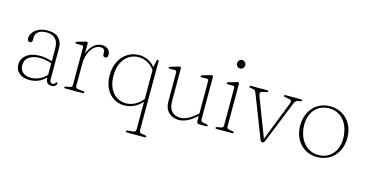

<svg xmlns="http://www.w3.org/2000/svg" viewBox="-86 -1052 3237 1693"><g transform="rotate(15 1532.0 -205.5)"><path d="M53 -99Q53 -151 97.8 -185.8Q142.5 -220.5 220 -220.5Q250.5 -220.5 278.8 -215Q307 -209.5 331 -201.5V-319Q331 -376 302.8 -405.5Q274.5 -435 222.5 -435Q171 -435 146.5 -414Q122 -393 122 -365.5V-338.5Q122 -313.5 98.5 -313.5Q88.5 -313.5 82.5 -321.5Q76.5 -329.5 76.5 -342Q76.5 -371 95 -396.5Q113.5 -422 148 -437.8Q182.5 -453.5 229.5 -453.5Q294.5 -453.5 328.5 -419.8Q362.5 -386 362.5 -329V-46.5Q362.5 -11 388 -11Q398.5 -11 404.2 -15.5Q410 -20 413 -26Q418.5 -33.5 422.5 -33.5Q429.5 -33.5 429.5 -24.5Q429.5 -12 417.2 -1.2Q405 9.5 384.5 9.5Q331 9.5 331 -47.5V-53Q269.5 10 182 10Q124 10 88.5 -18.5Q53 -47 53 -99ZM88 -102.5Q88 -58.5 116.2 -35.2Q144.5 -12 188 -12Q227.5 -12 264.5 -28.5Q301.5 -45 331 -77V-182.5Q307 -190.5 280.2 -196.2Q253.5 -202 223 -202Q159.5 -202 123.8 -175.2Q88 -148.5 88 -102.5Z M596 -433V-341Q614 -395.5 648.8 -424.5Q683.5 -453.5 721.5 -453.5Q758 -453.5 779 -434Q800 -414.5 800 -384.5Q800 -355 777 -355Q754.5 -355 754.5 -382.5V-395Q754.5 -432 714.5 -432Q686 -432 658.8 -410Q631.5 -388 613.8 -345.5Q596 -303 596 -241V-45.5Q596 -25 619 -22.5L665.5 -18Q679 -16 679 -8Q679 0 667 0H509Q497 0 497 -8Q497 -15.5 510.5 -18L541.5 -22.5Q565 -26.5 565 -45.5V-390Q565 -406.5 549.5 -406.5H502Q490 -406.5 490 -414Q490 -421 502 -424.5L561.5 -442Q569 -444.5 574.2 -446Q579.5 -447.5 583 -447.5Q596 -447.5 596 -433Z M1134.5 234.5Q1122 234.5 1122 226Q1122 218 1135.5 216.5L1184 211.5Q1209 209 1209 187V-66.5Q1177.5 -30.5 1135.8 -10.2Q1094 10 1048 10Q991.5 10 948.2 -18.2Q905 -46.5 880.2 -97Q855.5 -147.5 855.5 -213.5Q855.5 -287.5 883.5 -341.5Q911.5 -395.5 958.5 -424.5Q1005.5 -453.5 1063 -453.5Q1108 -453.5 1146 -434.2Q1184 -415 1209 -382.5L1222 -444.5Q1223.5 -454.5 1231.5 -454.5Q1240.5 -454.5 1240.5 -442L1240 187.5Q1240 208 1263.5 211.5L1294 216.5Q1307.5 219 1307.5 226.5Q1307.5 234.5 1295.5 234.5ZM889.5 -221.5Q889.5 -123.5 936.8 -67.8Q984 -12 1058 -12Q1101.5 -12 1140 -33Q1178.5 -54 1209 -92V-355.5Q1182.5 -393 1144.8 -413.5Q1107 -434 1062 -434Q1013.5 -434 974.5 -408.8Q935.5 -383.5 912.5 -335.8Q889.5 -288 889.5 -221.5Z M1415.5 -124.5V-389.5Q1415.5 -406.5 1400 -406.5H1352.5Q1340.5 -406.5 1340.5 -414Q1340.5 -420.5 1352 -424L1412 -442Q1419.5 -444.5 1425 -446Q1430.5 -447.5 1434 -447.5Q1446.5 -447.5 1446.5 -433V-131.5Q1446.5 -72 1476.2 -42.2Q1506 -12.5 1553 -12.5Q1584 -12.5 1619.5 -29.5Q1655 -46.5 1696.5 -84L1707.5 -93.5V-389.5Q1707.5 -406.5 1692.5 -406.5H1645Q1633 -406.5 1633 -414Q1633 -420.5 1644.5 -424L1704.5 -442Q1712 -444.5 1717.2 -446Q1722.5 -447.5 1726 -447.5Q1739 -447.5 1739 -433V-45.5Q1739 -26.5 1762 -22.5L1792.5 -18Q1805.5 -15.5 1805.5 -8Q1805.5 0 1793.5 0H1733.5Q1718.5 0 1713 -5.8Q1707.5 -11.5 1707.5 -29V-71L1706.5 -70Q1661 -28.5 1621.8 -9.5Q1582.5 9.5 1544 9.5Q1488 9.5 1451.8 -25.8Q1415.5 -61 1415.5 -124.5Z M1950 -569Q1934.5 -569 1924 -580.2Q1913.5 -591.5 1913.5 -607.5Q1913.5 -624 1924.2 -635.2Q1935 -646.5 1950 -646.5Q1966.5 -646.5 1977.2 -635Q1988 -623.5 1988 -608Q1988 -591.5 1977 -580.2Q1966 -569 1950 -569ZM1976.5 -433V-45.5Q1976.5 -26.5 1999.5 -22.5L2029.5 -18Q2043 -15.5 2043 -8Q2043 0 2031 0H1889Q1877.5 0 1877.5 -8Q1877.5 -15 1890 -17.5L1922 -22.5Q1945 -26.5 1945 -45.5V-390Q1945 -406.5 1930 -406.5H1882Q1870.5 -406.5 1870.5 -414Q1870.5 -421 1882 -424.5L1942 -442Q1949.5 -444.5 1954.8 -446Q1960 -447.5 1963.5 -447.5Q1976.5 -447.5 1976.5 -433Z M2311.5 8.5H2306.5Q2294.5 8.5 2288.5 -7.5L2141 -387.5Q2134.5 -404.5 2128 -412.8Q2121.5 -421 2111 -423L2087 -427Q2072 -429.5 2072 -437Q2072 -445.5 2084 -445.5H2231Q2243.5 -445.5 2243.5 -437.5Q2243.5 -430 2229.5 -427.5L2205 -423Q2178.5 -418 2175 -408Q2171.5 -398 2179.5 -377L2314.5 -24.5L2454.5 -381.5Q2462.5 -401 2457.5 -410.2Q2452.5 -419.5 2429 -423L2401.5 -427.5Q2387.5 -429.5 2387.5 -437.5Q2387.5 -445.5 2400 -445.5H2540.5Q2552 -445.5 2552 -437Q2552 -429.5 2537.5 -427L2513.5 -423Q2495.5 -419.5 2483 -388L2329.5 -6Q2323.5 8.5 2311.5 8.5Z M2808 -453Q2870.5 -453 2919 -423.5Q2967.5 -394 2995.5 -341.8Q3023.5 -289.5 3023.5 -221.5Q3023.5 -153.5 2995.8 -101.2Q2968 -49 2919 -19.5Q2870 10 2807 10Q2744.5 10 2696.2 -19.5Q2648 -49 2620.5 -101.2Q2593 -153.5 2593 -221Q2593 -289 2620.2 -341.5Q2647.5 -394 2696 -423.5Q2744.5 -453 2808 -453ZM2841.5 -12.5Q2894 -20 2929.2 -52.5Q2964.5 -85 2979.8 -135.5Q2995 -186 2987 -246.5Q2974 -343.5 2915.5 -392.8Q2857 -442 2775 -431Q2721.5 -423.5 2686 -390.8Q2650.5 -358 2635.5 -307.5Q2620.5 -257 2628.5 -197Q2637.5 -133 2667.5 -89Q2697.5 -45 2742.5 -25Q2787.5 -5 2841.5 -12.5Z"/></g></svg>

Font: Fraunces 72pt Soft Thin
Style: Regular
Weight: 100
Version: Version 1.000;[b76b70a41]